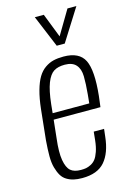

<svg xmlns="http://www.w3.org/2000/svg" viewBox="-124 -869 627 937"><g transform="rotate(-15 189.5 -400.0)"><path d="M217.8 -647 150.4 -809.1H195.8L243.2 -687.5L315.4 -809.1H360.4L258.3 -647ZM113.3 -334H298.3L302.7 -378.9Q307.6 -431.2 306.9 -468.5Q306.2 -505.9 287.8 -526.6Q269.5 -547.4 231 -547.4Q196.3 -547.4 175.3 -533.9Q154.3 -520.5 139.6 -483.2Q125 -445.8 117.7 -377.9ZM171.4 9.3Q147.5 9.3 129.2 5.1Q110.8 1 94.5 -8.8Q78.1 -18.6 68.1 -35.2Q58.1 -51.8 51 -76.7Q43.9 -101.6 43.9 -135.5Q43.9 -169.4 47.4 -213.9L63.5 -368.2Q69.3 -421.4 80.3 -460.4Q91.3 -499.5 106 -523.7Q120.6 -547.9 141.4 -562.3Q162.1 -576.7 184.1 -582Q206.1 -587.4 235.4 -587.4Q314.9 -587.4 340.6 -535.4Q366.2 -483.4 353 -357.4L346.2 -302.2H109.9L100.1 -210Q91.8 -141.6 98.6 -101.8Q105.5 -62 123.3 -46.4Q141.1 -30.8 175.3 -30.8Q189.9 -30.8 201.2 -32.7Q212.4 -34.7 226.3 -41.7Q240.2 -48.8 250 -61.3Q259.8 -73.7 267.8 -96.9Q275.9 -120.1 279.3 -152.3L283.7 -195.3H335.9L331.5 -157.2Q323.2 -77.1 286.1 -33.9Q249 9.3 171.4 9.3Z"/></g></svg>

Font: Oswald
Style: Extra-Light
Weight: 200
Designer: Vernon Adams
Foundry: Vernon Adams
Version: 3.0; ttfautohint (v0.94.23-7a4d-dirty) -l 8 -r 50 -G 200 -x 